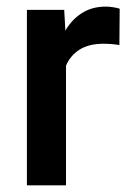

<svg xmlns="http://www.w3.org/2000/svg" viewBox="-20 -558 394 578"><path d="M340.3 -531.7 339.4 -422.4Q315.9 -426.3 291.5 -426.3Q247.6 -426.3 219.7 -408.7Q191.9 -391.1 178.7 -360.4V0H61V-528.3H173.3L176.8 -465.8Q196.3 -499.5 226.8 -518.8Q257.3 -538.1 298.3 -538.1Q309.1 -538.1 321.5 -536.1Q334 -534.2 340.3 -531.7Z"/></svg>

Font: Vazirmatn RD UI Medium
Style: Regular
Weight: 500
Designer: Saber Rastikerdar
Foundry: Saber Rastikerdar
Version: Version 33.003